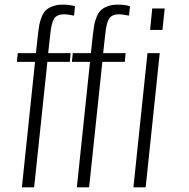

<svg xmlns="http://www.w3.org/2000/svg" viewBox="-20 -807 816 827"><path d="M311 0 367.7 -540.5H289.6L293.5 -578.1H371.6L379.9 -656.2Q382.8 -682.1 385.7 -698.5Q388.7 -714.8 396 -733.4Q403.3 -752 414.1 -762.5Q424.8 -772.9 443.6 -780Q462.4 -787.1 487.8 -787.1Q515.6 -787.1 540 -780.3L535.6 -739.7Q505.4 -745.6 494.1 -745.6Q461.9 -745.6 450 -726.6Q438 -707.5 433.1 -657.2L424.3 -578.1H521L517.6 -540.5H420.9L363.8 0ZM74.2 0 130.9 -540.5H52.7L56.6 -578.1H134.8L143.1 -656.2Q146 -682.1 148.9 -698.5Q151.9 -714.8 159.2 -733.4Q166.5 -752 177.2 -762.5Q188 -772.9 206.8 -780Q225.6 -787.1 251 -787.1Q278.8 -787.1 303.2 -780.3L298.8 -739.7Q268.6 -745.6 257.3 -745.6Q225.1 -745.6 213.1 -726.6Q201.2 -707.5 196.3 -657.2L187.5 -578.1H284.2L280.8 -540.5H184.1L127 0ZM626.5 -678.2 635.7 -770.5H689.5L679.7 -678.2ZM554.7 0 615.2 -578.1H668L607.4 0Z"/></svg>

Font: Oswald
Style: Extra-Light
Weight: 200
Designer: Vernon Adams
Foundry: Vernon Adams
Version: 3.0; ttfautohint (v0.94.23-7a4d-dirty) -l 8 -r 50 -G 200 -x 